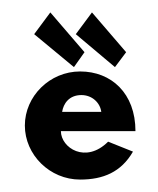

<svg xmlns="http://www.w3.org/2000/svg" viewBox="-20 -284 254 309"><path d="M80 -104C82 -117 91 -131 111 -131C128 -131 141 -119 143 -104ZM154 -56C118 -20 78 -46 78 -73H198C198 -134 159 -169 109 -169C60 -169 20 -129 20 -82C20 -35 60 5 109 5C146 5 175 -7 194 -40ZM183 -200 128 -264 102 -229 165 -176ZM116 -200 61 -264 35 -229 99 -176Z"/></svg>

Font: Hussar Tani
Style: Dwa
Weight: 700
Foundry: Cannot Into Space Fonts
Version: Version 0.92